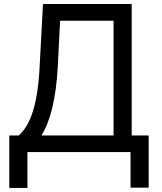

<svg xmlns="http://www.w3.org/2000/svg" viewBox="-20 -747 795 943"><path d="M25.6 176.1H114.7V0H621.1V174.7H710.2V-81.7H626.8V-727.3H191.1L174.7 -420.5C164.8 -213.1 121.1 -125.4 72.4 -81.7H25.6ZM183.6 -81.7C226.9 -150.6 255.3 -262.4 263.8 -420.5L275.2 -645.2H537.6V-81.7Z"/></svg>

Font: Margiela Sans Text
Style: Regular
Weight: 400
Designer: Stefan Endress, Andreas Faust
Version: Version 1.100;FEAKit 1.0